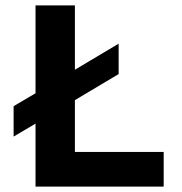

<svg xmlns="http://www.w3.org/2000/svg" viewBox="-20 -688 672 708"><path d="M111 0V-232.1L30.2 -184.4V-296.5L111 -344.1V-668H256.2V-430.9L417.5 -527V-414.9L256.2 -318.8V-127.7H583.6V0Z"/></svg>

Font: Atkinson Hyperlegible Mono ExtraLight
Style: Regular
Weight: 200
Monospace: yes
Designer: Elliott Scott, Megan Eiswerth, Linus Boman, Theodore Petrosky, Letters from Sweden
Foundry: Applied Design Works, Letters from Sweden
Version: Version 2.001